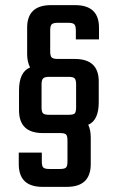

<svg xmlns="http://www.w3.org/2000/svg" viewBox="-20 -688 459 749"><path d="M248 -388.2H171.9Q154.3 -388.2 148.2 -382.1Q142.1 -376 142.1 -358.9V-269Q142.1 -251.5 147.9 -245.8Q153.8 -240.2 171.9 -240.2H248Q266.1 -240.2 271.5 -245.6Q276.9 -251 276.9 -269V-358.9Q276.9 -376.5 271.2 -382.3Q265.6 -388.2 248 -388.2ZM366.2 -534.2H275.9V-568.8Q275.9 -586.9 270 -593Q264.2 -599.1 246.1 -599.1H206.1Q187.5 -599.1 181.6 -593Q175.8 -586.9 175.8 -568.8V-487.8Q175.8 -469.7 181.6 -463.9Q187.5 -458 206.1 -458H272Q365.2 -458 365.2 -370.1V-289.1Q365.2 -218.8 324.2 -201.2Q334 -181.2 334 -150.9V-47.9Q334 41 240.2 41H146Q53.2 41 53.2 -47.9V-92.8H143.1V-58.1Q143.1 -40 148.9 -34.4Q154.8 -28.8 172.9 -28.8H213.9Q231.9 -28.8 237.5 -34.4Q243.2 -40 243.2 -58.1V-140.1Q243.2 -158.2 237.5 -163.6Q231.9 -168.9 213.9 -168.9H147Q54.2 -168.9 54.2 -257.8V-335Q54.2 -407.2 97.2 -424.8Q85.9 -448.2 85.9 -476.1V-580.1Q85.9 -668 179.2 -668H272.9Q366.2 -668 366.2 -580.1Z"/></svg>

Font: Teko
Style: Regular
Weight: 400
Designer: Manushi Parikh, Jonny Pinhorn
Foundry: Indian Type Foundry
Version: Version 2.000;PS 1.0;hotconv 1.0.79;makeotf.lib2.5.61930